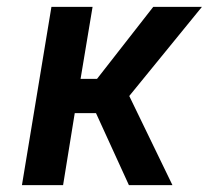

<svg xmlns="http://www.w3.org/2000/svg" viewBox="-20 -540 640 560"><path d="M44 0 130 -520H250L215 -310H263L427 -520H569L357 -260L483 0H356L260 -210H198L164 0Z"/></svg>

Font: Iosevka Extended
Style: Bold Italic
Weight: 700
Width: 7
Italic angle: -9°
Monospace: yes
Designer: Belleve Invis
Foundry: Belleve Invis
Version: Version 32.5.0; ttfautohint (v1.8.4)